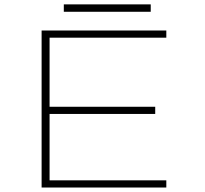

<svg xmlns="http://www.w3.org/2000/svg" viewBox="-20 -836 915 856"><path d="M165.5 0V-700H721.5V-668H201V-360H672V-328H201V-32H721.5V0ZM264.5 -783.5V-816.5H652V-783.5Z"/></svg>

Font: Trispace SemiExpanded Thin
Style: Regular
Weight: 100
Width: 6
Designer: Tyler Finck
Foundry: Etcetera Type Company
Version: Version 1.210; ttfautohint (v1.8.3)